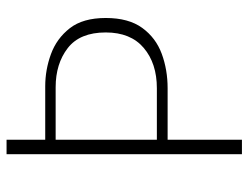

<svg xmlns="http://www.w3.org/2000/svg" viewBox="-104 -636 740 571"><g transform="rotate(-90 265.5 -350.0)"><path d="M93 0V-700H136V-585H295Q344 -585 390.5 -568Q437 -551 467.5 -512Q498 -473 498 -405Q498 -337 468.5 -296.5Q439 -256 391.5 -238.5Q344 -221 289 -221H136V0ZM136 -253H289Q363 -253 409 -292Q455 -331 455 -405Q455 -482 408.5 -518Q362 -554 292 -554H136Z"/></g></svg>

Font: Panamera Light
Style: Regular
Weight: 300
Designer: Bastien Sozeau
Foundry: NBR — Bastien Sozeau
Version: Version 3.002; ttfautohint (v1.8.4.7-5d5b);gftools[0.9.33]